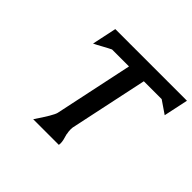

<svg xmlns="http://www.w3.org/2000/svg" viewBox="-159 -882 1080 1080"><g transform="rotate(45 381.0 -342.5)"><path d="M762 -685 731 -539 655 -591H513L414 -124Q413 -116 413 -107Q413 -92 417 -74L416 -75Q423 -52 426 -38Q429 -24 429 -13Q429 -7 428 0H224Q290 -97 296 -123L395 -591H260Q250 -586 236.5 -579Q223 -572 209.5 -564.5Q196 -557 183 -550Q170 -543 161 -539L192 -685Z"/></g></svg>

Font: New Athena Unicode
Style: Bold Italic
Weight: 700
Designer: J. Rusten 1997; rev. by R. Hancock 2001, 2002, rev. by D. Mastronarde 2002-2021
Foundry: Society for Classical Studies (formerly American Philological Association)
Version: Version 5.008